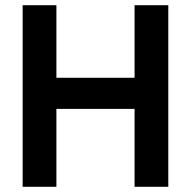

<svg xmlns="http://www.w3.org/2000/svg" viewBox="-20 -717 733 737"><path d="M67 -697H196.5V-418.5H496.5V-697H626V0H496.5V-299H196.5V0H67Z"/></svg>

Font: HK Grotesk
Style: Bold
Weight: 700
Designer: Alfredo Marco Pradil
Foundry: Hanken Design Co.
Version: Version 3.001